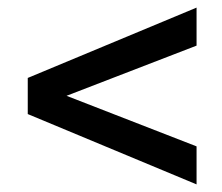

<svg xmlns="http://www.w3.org/2000/svg" viewBox="-20 -593 585 505"><path d="M497 -208V-108L53 -293V-388L497 -573V-473L155 -341Z"/></svg>

Font: Hind Vadodara Medium
Style: Regular
Weight: 500
Designer: Hitesh Malaviya
Foundry: Indian Type Foundry
Version: Version 1.001;PS 1.0;hotconv 1.0.86;makeotf.lib2.5.63406; tt